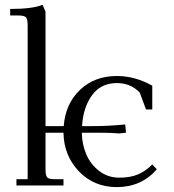

<svg xmlns="http://www.w3.org/2000/svg" viewBox="-20 -766 720 793"><path d="M22 -702.1V-729Q113.8 -729 155.8 -746.1L168 -717.8V-245.1H243.2Q250 -336.9 310.1 -394.5Q370.1 -452.1 462.9 -452.1Q537.6 -452.1 608.9 -412.1V-314H583L557.1 -383.8Q519.5 -422.9 462.9 -422.9Q397 -422.9 360.4 -373Q323.7 -323.2 318.8 -245.1H363.8Q427.2 -245.1 497.1 -252L500 -223.1V-217.8L472.2 -214.8Q442.4 -217.8 395 -217.8H317.9Q318.8 -168.9 336.9 -127.4Q355 -85.9 390.6 -59.1Q426.3 -32.2 473.1 -32.2Q517.6 -32.2 549.3 -45.4Q581.1 -58.6 608.9 -86.9L627.9 -66.9Q563.5 6.8 462.9 6.8Q368.2 6.8 305.9 -58.3Q243.7 -123.5 242.2 -217.8H168V-65.9Q168 -41 175 -33.4Q182.1 -25.9 207 -25.9H242.2V0H47.9V-25.9H94.2V-662.1Q94.2 -687 87.2 -694.6Q80.1 -702.1 55.2 -702.1Z"/></svg>

Font: Dihjauti S
Style: Regular
Weight: 400
Designer: T. Christopher White
Version: Version 3.0.0